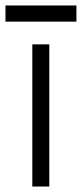

<svg xmlns="http://www.w3.org/2000/svg" viewBox="-36 -681 299 701"><path d="M82 -519H144V0H82ZM-16 -661H243V-602H-16Z"/></svg>

Font: 寒蝉端黑体 Light
Style: Regular
Weight: 300
Designer: ChillDuanSans {Warren2060}; 
Source Han Sans {Ryoko NISHIZUKA 西塚涼子 (kana, bopomofo & ideographs); Paul D. Hunt (Latin, G
Foundry: ChillType&Adobe
Version: Version 1.300;Glyphs 3.3 (3306)